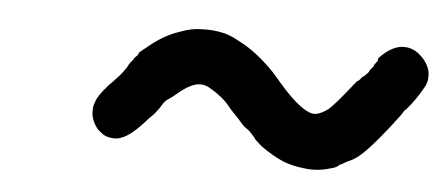

<svg xmlns="http://www.w3.org/2000/svg" viewBox="-29 -358 711 307"><g transform="rotate(5 326.0 -204.0)"><path d="M284 -308Q302 -309 320 -305Q332 -302 344 -295Q373 -281 403 -250Q413 -239 416 -235Q439 -208 457 -196Q469 -188 477.5 -189Q486 -190 498 -199Q509 -209 531 -237Q539 -247 539 -247Q541 -247 545 -252Q547 -255 548 -255Q549 -255 551.5 -258Q554 -261 555 -261L559 -268L560 -269Q564 -273 564 -275Q564 -276 566 -278Q571 -284 569 -285Q569 -286 574 -291Q592 -308 609 -308Q625 -308 637 -296Q653 -281 652 -263Q652 -254 647 -246Q636 -226 622 -210Q619 -207 618 -206Q615 -200 606 -189Q604 -186 596 -176Q567 -139 550 -126Q543 -121 538 -119Q535 -118 531 -115.5Q527 -113 524.5 -112Q522 -111 522 -110.5Q522 -110 521.5 -110Q521 -110 519 -108Q516 -106 504 -103Q485 -98 465 -101Q447 -103 432 -109Q414 -117 396 -130Q394 -132 391 -134.5Q388 -137 386 -139Q384 -141 384.5 -141Q385 -141 379.5 -147Q374 -153 372 -154.5Q370 -156 367.5 -157.5Q365 -159 359.5 -165.5Q354 -172 347.5 -178.5Q341 -185 339 -188Q327 -203 308 -214Q299 -220 291 -220Q286 -220 282 -219Q269 -215 254 -202Q247 -196 244 -194Q236 -190 231 -181Q229 -177 221 -167Q215 -161 212 -158Q187 -129 171 -124Q167 -122 160 -122Q151 -122 143 -126Q140 -128 134 -133Q124 -144 122 -158Q122 -163 122 -168Q124 -179 129.5 -187.5Q135 -196 144 -206Q148 -210 150 -212Q152 -214 157.5 -220Q163 -226 166.5 -231Q170 -236 170 -236Q170 -236 171 -237.5Q172 -239 172.5 -240.5Q173 -242 174 -243Q175 -244 175 -244.5Q175 -245 177.5 -247.5Q180 -250 180 -251Q180 -252 183 -255Q188 -259 187 -261Q187 -262 201 -273Q225 -293 250 -301Q268 -308 284 -308Z"/></g></svg>

Font: TT2020 Style E
Style: Italic
Weight: 400
Italic angle: -15°
Version: Version 0.2.000